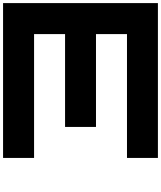

<svg xmlns="http://www.w3.org/2000/svg" viewBox="80 -920 1040 1240"><g transform="rotate(90 600.0 -300.0)"><path d="M1000 -600.1H200.2V-399.9H799.8V-200.2H200.2V0H1000V200.2H0V-799.8H1000Z"/></g></svg>

Font: QuinqueFive
Style: Regular
Weight: 400
Monospace: yes
Designer: GGBotNet
Foundry: GGBotNet
Version: 1.1